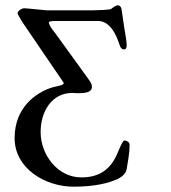

<svg xmlns="http://www.w3.org/2000/svg" viewBox="-20 -689 643 723"><path d="M298 -412 188 -564C169 -586 164 -600 164 -604C164 -608 172 -610 187 -610H349C381 -610 407 -584 425 -535C430 -523 432 -503 447 -503C455 -503 457 -510 457 -519C457 -526 456 -534 455 -541C451 -564 444 -610 438 -652C436 -667 428 -669 423 -669C418 -669 408 -663 398 -655C394 -652 340 -650 325 -650H157C152 -650 80 -658 70 -658C65 -658 46 -650 46 -638C46 -636 63 -608 64 -606L218 -380C219 -378 220 -377 220 -376C220 -367 193 -365 174 -359C116 -340 35 -285 35 -169C35 -54 151 14 257 14C338 14 391 0 423 -15C436 -21 454 -34 457 -52C461 -80 468 -109 468 -145C468 -153 458 -160 448 -160C444 -160 436 -145 424 -116C396 -46 349 -21 286 -21C197 -21 133 -106 133 -192C133 -269 175 -339 252 -339C258 -339 266 -338 276 -338C299 -338 326 -341 326 -361C326 -375 323 -377 298 -412Z"/></svg>

Font: EB Garamond 12
Style: Regular
Weight: 400
Version: Version 0.016+